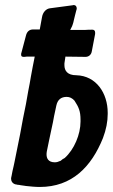

<svg xmlns="http://www.w3.org/2000/svg" viewBox="-20 -746 448 763"><path d="M320 -520C332 -520 343 -528 345 -543L358 -611C358 -612 358 -614 358 -617C358 -625 353 -628 347 -628C337 -628 327 -628 317 -627H259C266 -640 269 -647 269 -649C271 -653 272 -660 274 -668C276 -678 280 -691 283 -704C284 -707 285 -710 285 -712C285 -720 281 -726 273 -726C272 -726 271 -726 268 -725L178 -713C163 -711 150 -697 147 -678C145 -666 140 -641 138 -629H112C97 -629 87 -621 83 -604L65 -536C64 -534 64 -532 64 -529C64 -520 70 -520 77 -520L86 -521C87 -521 89 -521 90 -521H118C114 -500 106 -462 103 -443C100 -424 96 -403 92 -383C89 -367 86 -350 83 -332C75 -293 67 -254 60 -213C52 -173 44 -135 37 -99C36 -94 35 -89 34 -85C31 -72 28 -60 26 -47C25 -43 24 -39 24 -36C24 -27 29 -16 43 -13C45 -13 46 -13 48 -12L57 -11C59 -11 60 -10 62 -10C68 -9 76 -8 83 -7H82C101 -5 120 -3 138 -3C266 -3 343 -83 389 -197C402 -231 408 -263 408 -293V-298C408 -375 363 -445 283 -447C248 -447 236 -465 236 -487V-494L240 -521ZM218 -106C212 -103 205 -101 198 -101C171 -101 165 -118 165 -132C165 -135 165 -139 166 -144C172 -175 179 -206 185 -235C189 -252 192 -268 195 -285L204 -327C209 -350 223 -361 245 -361C257 -361 267 -356 276 -346C293 -320 300 -304 300 -270V-263C300 -212 275 -152 237 -118C232 -116 225 -111 221 -107Z"/></svg>

Font: Bangerz
Style: Regular
Weight: 400
Designer: vernon adams
Foundry: Vernon Adams
Version: Version 2.10;December 28, 2023;FontCreator 13.0.0.2683 64-bi